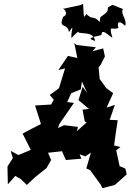

<svg xmlns="http://www.w3.org/2000/svg" viewBox="-20 -943 682 1003"><path d="M455 -146 431 -63 451 -54 507 23 515 40 580 23 642 -32 635 -62 605 -75 587 -158 609 -175 576 -183 585 -249 595 -315 553 -317 580 -395 537 -381 571 -456 535 -483 501 -530 495 -591 506 -605 528 -648 519 -690 464 -676 481 -696 380 -708 368 -718 384 -640 335 -651 285 -577 320 -586 288 -482 240 -447 261 -422 247 -397 163 -392 194 -295C163 -279 130 -263 98 -245L141 -160L76 -133L36 -155L47 -117L19 -73L21 20L60 -24L88 -8L120 23L164 -18L223 -65L247 -107L231 -145L304 -153L324 -107L405 -114L396 -137L426 -126ZM280 -265 290 -295C315 -332 341 -368 366 -405L331 -410L352 -456L402 -476L408 -517L436 -456L412 -490L390 -420L445 -374L411 -370L423 -308L433 -304L382 -258L387 -280L315 -289L278 -272ZM459 -832C463 -856 450 -850 431 -870C415 -840 418 -863 414 -923L402 -917L315 -898C292 -910 351 -875 310 -855C282 -789 334 -827 340 -775C373 -823 350 -790 353 -744C406 -802 399 -772 388 -783C379 -755 467 -791 477 -729C434 -742 454 -747 510 -760C510 -804 560 -744 567 -747C544 -823 571 -780 599 -798C594 -807 589 -851 634 -808C645 -846 608 -865 622 -896L567 -918L544 -904C542 -878 542 -882 504 -853C497 -801 509 -849 454 -852Z"/></svg>

Font: Asimov Aggro
Style: CondIt
Weight: 500
Designer: Google
Version: Version 2.000980; 2014